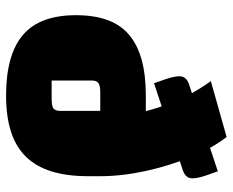

<svg xmlns="http://www.w3.org/2000/svg" viewBox="-87 -664 766 632"><g transform="rotate(90 296.0 -348.0)"><path d="M295 15Q227 15 177 1Q127 -13 94.5 -41Q62 -69 46 -112.5Q30 -156 30 -215Q30 -274 45.5 -317.5Q61 -361 93.5 -389Q126 -417 176 -431Q226 -445 295 -445H438L560 -295V-255Q560 -185 544 -134Q528 -83 495.5 -50Q463 -17 413 -1Q363 15 295 15ZM245 -135H306Q329 -135 337 -141Q345 -147 345 -163V-295H284Q262 -295 253.5 -289Q245 -283 245 -267ZM365 -295Q365 -390 334 -486Q303 -582 247 -659L431 -711Q468 -663 497 -592.5Q526 -522 543 -444Q560 -366 560 -295ZM254 -472 240 -512Q231 -539 231 -556Q231 -578 257 -587L544 -682L558 -642Q567 -615 567 -598Q567 -576 541 -567Z"/></g></svg>

Font: Changa ExtraBold
Style: Regular
Weight: 800
Designer: Eduardo Rodriguez Tunni
Foundry: Eduardo Rodriguez Tunni
Version: Version 3.002; ttfautohint (v1.8.2)